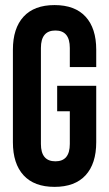

<svg xmlns="http://www.w3.org/2000/svg" viewBox="-20 -728 430 756"><path d="M205.1 -290V-390.1H358.9V-168Q358.9 -83.5 316.9 -37.8Q274.9 7.8 194.8 7.8Q114.7 7.8 72.8 -37.8Q30.8 -83.5 30.8 -168V-532.2Q30.8 -616.7 72.8 -662.4Q114.7 -708 194.8 -708Q274.9 -708 316.9 -662.4Q358.9 -616.7 358.9 -532.2V-463.9H254.9V-539.1Q254.9 -607.9 198.2 -607.9Q141.1 -607.9 141.1 -539.1V-161.1Q141.1 -92.8 198.2 -92.8Q254.9 -92.8 254.9 -161.1V-290Z"/></svg>

Font: VL Bebas Neue Bold
Style: Regular
Weight: 700
Designer: Ryoichi Tsunekawa
Foundry: Ryoichi Tsunekawa
Version: Version 1.300